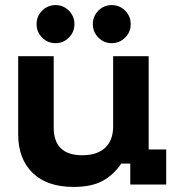

<svg xmlns="http://www.w3.org/2000/svg" viewBox="-20 -719 690 748"><path d="M266.7 9.2Q162.5 9.2 106.7 -45.8Q50.8 -100.8 50.8 -195.8V-500H189.2V-222.5Q189.2 -168.3 217.1 -141.2Q245 -114.2 300.8 -114.2Q358.3 -114.2 389.6 -143.3Q420.8 -172.5 420.8 -226.7V-500H559.2V-136.7H627.5V0H487.5V-81.7H452.5Q422.5 -37.5 379.6 -14.2Q336.7 9.2 266.7 9.2ZM415 -550.8Q385 -550.8 363.3 -572.5Q341.7 -594.2 341.7 -625Q341.7 -655.8 363.3 -677.5Q385 -699.2 415 -699.2Q445.8 -699.2 467.5 -677.5Q489.2 -655.8 489.2 -625Q489.2 -594.2 467.5 -572.5Q445.8 -550.8 415 -550.8ZM196.7 -550.8Q165.8 -550.8 144.2 -572.5Q122.5 -594.2 122.5 -625Q122.5 -655.8 144.2 -677.5Q165.8 -699.2 196.7 -699.2Q226.7 -699.2 248.3 -677.5Q270 -655.8 270 -625Q270 -594.2 248.3 -572.5Q226.7 -550.8 196.7 -550.8Z"/></svg>

Font: Funnel Display Light
Style: Bold
Weight: 700
Version: Version 1.000